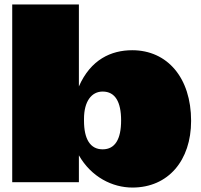

<svg xmlns="http://www.w3.org/2000/svg" viewBox="-20 -820 903 864"><path d="M575 -594C480 -594 388 -552 335 -431V-800H35V0H335V-121C391 -23 486 24 576 24C737 24 840 -98 840 -276C840 -470 733 -594 575 -594ZM442 -408C498 -408 525 -362 525 -278C525 -194 498 -148 442 -148C386 -148 358 -194 358 -277V-285C358 -364 392 -408 442 -408Z"/></svg>

Font: Mattone Black
Style: Regular
Weight: 900
Width: 6
Designer: Nunzio Mazzaferro
Foundry: Collletttivo
Version: Version 2.000;Glyphs 3.2 (3217)